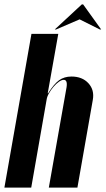

<svg xmlns="http://www.w3.org/2000/svg" viewBox="-43 -853 480 873"><path d="M176 -429Q202 -471 225.5 -488Q249 -505 282 -505Q331 -505 359 -474.5Q387 -444 379 -399L309 0H179L258 -447Q267 -490 247 -490Q237 -490 224.5 -481Q212 -472 200.5 -458.5Q189 -445 180 -429.5Q171 -414 169 -400L99 0H-23L100 -699H222L174 -429ZM329 -833H335L417 -719H411L319 -765L212 -719H206Z"/></svg>

Font: Moniqa Black Ita Display
Style: Italic
Weight: 900
Italic angle: -10°
Designer: Rajesh Rajput
Foundry: Rajesh Rajput
Version: Version 1.000